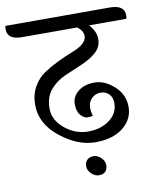

<svg xmlns="http://www.w3.org/2000/svg" viewBox="-134 -717 733 892"><g transform="rotate(-10 232.5 -271.5)"><path d="M209 57Q209 38 220 27Q231 16 250 16Q269 16 285.5 32Q302 48 302 67Q302 86 291.5 97Q281 108 261.5 108Q242 108 225.5 92Q209 76 209 57ZM445 -651Q514 -651 514 -603Q514 -590 511 -586H336Q367 -553 367 -516Q367 -479 338.5 -454Q310 -429 269 -412Q228 -395 186.5 -376.5Q145 -358 116.5 -324.5Q88 -291 88 -236.5Q88 -182 137.5 -141.5Q187 -101 247 -101Q307 -101 348 -131.5Q389 -162 389 -210Q389 -238 373 -253.5Q357 -269 333.5 -269Q310 -269 292 -252Q264 -224 280 -170Q272 -166 256 -166Q240 -166 223.5 -183.5Q207 -201 207 -236.5Q207 -272 236.5 -296Q266 -320 314 -320Q362 -320 406.5 -280Q451 -240 451 -181.5Q451 -123 402.5 -84.5Q354 -46 271.5 -46Q189 -46 107 -111Q25 -176 25 -266Q25 -313 46 -350Q67 -387 98 -407.5Q129 -428 166 -446Q203 -464 234 -476Q307 -503 307 -541Q307 -567 279 -586H20Q-49 -586 -49 -635Q-49 -645 -47 -651Z"/></g></svg>

Font: Laila
Style: Regular
Weight: 400
Version: Version 1.301;PS 1.0;hotconv 1.0.78;makeotf.lib2.5.61930; tt